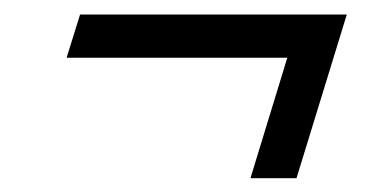

<svg xmlns="http://www.w3.org/2000/svg" viewBox="-20 -354 540 271"><path d="M93 -333.5H469.5L398.5 -102.5H333.5L385.5 -272.5H74Z"/></svg>

Font: Newsreader 16pt
Style: Bold Italic
Weight: 700
Italic angle: -17°
Designer: Hugues Gentile
Foundry: Production Type
Version: Version 1.003; ttfautohint (v1.8.3)